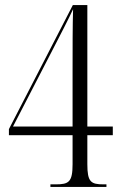

<svg xmlns="http://www.w3.org/2000/svg" viewBox="-20 -734 475 754"><path d="M178 0H398V-10H387C337 -10 323 -19 323 -89V-203H423V-237H323V-714H266L15 -227V-203H265V-89C265 -19 250 -10 199 -10H178ZM31 -237 188 -541C209 -581 256 -673 267 -698C265 -636 265 -543 265 -452V-237Z"/></svg>

Font: Noto Serif Display ExtraCondensed Light
Style: Regular
Weight: 300
Width: 2
Designer: Monotype Design Team
Foundry: Monotype Imaging Inc.
Version: Version 2.009